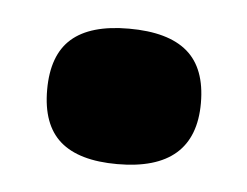

<svg xmlns="http://www.w3.org/2000/svg" viewBox="-28 -443 269 209"><g transform="rotate(5 107.0 -338.0)"><path d="M106 -264Q64 -264 43.5 -282Q23 -300 23 -338Q23 -376 43.5 -394Q64 -412 106 -412Q149 -412 170 -394Q191 -376 191 -338Q191 -264 106 -264Z"/></g></svg>

Font: Bricolage Grotesque 20pt SemiBold
Style: Regular
Weight: 600
Version: Version 1.001;gftools[0.9.33.dev8+g029e19f]